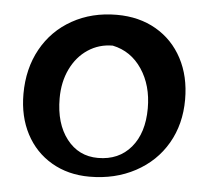

<svg xmlns="http://www.w3.org/2000/svg" viewBox="-44 -582 700 643"><g transform="rotate(5 305.5 -261.0)"><path d="M35 -244Q35 -329 71.5 -395Q108 -461 174 -498Q240 -535 324 -535Q399 -535 456 -502Q513 -469 544.5 -409.5Q576 -350 576 -272Q576 -189 538.5 -124.5Q501 -60 433 -23.5Q365 13 279 13Q207 13 151.5 -19.5Q96 -52 65.5 -110Q35 -168 35 -244ZM454 -232Q454 -309 417.5 -363.5Q381 -418 319 -431Q273 -431 236 -406.5Q199 -382 178 -338.5Q157 -295 157 -240Q157 -155 197 -103.5Q237 -52 302 -52Q372 -52 413 -100.5Q454 -149 454 -232Z"/></g></svg>

Font: Mirza SemiBold
Style: Regular
Weight: 600
Designer: Arabic design by Kourosh Beigpour, Latin design by Eduardo Tunni, engineering by Lasse Fister
Version: Version 1.0010g